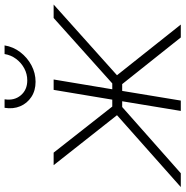

<svg xmlns="http://www.w3.org/2000/svg" viewBox="-24 -780 787 814"><g transform="rotate(-90 369.0 -373.5)"><path d="M-17.6 0 287.1 -270.5 75.2 -539.1H128.4L323.7 -290.5H353L394.5 -539.1H438.5L397 -290.5H421.9L699.2 -539.1H756.3L456.5 -270.5L671.4 0H616.7L418.9 -248.5H390.1L349.1 0H305.2L346.2 -248.5H321.8L41 0ZM428.7 -615.7Q391.6 -615.7 364.5 -633.5Q337.4 -651.4 325 -680.9Q312.5 -710.4 318.4 -747.1H354.5Q348.1 -706.1 371.3 -678.5Q394.5 -650.9 434.6 -650.9Q461.9 -650.9 485.6 -663.6Q509.3 -676.3 525.6 -698Q542 -719.7 546.4 -747.1H583Q577.1 -710.4 554.4 -680.7Q531.7 -650.9 498.8 -633.3Q465.8 -615.7 428.7 -615.7Z"/></g></svg>

Font: Inter 18pt ExtraLight
Style: Italic
Weight: 250
Italic angle: -9.3988°
Designer: Rasmus Andersson
Foundry: rsms
Version: Version 4.001;git-66647c0bb